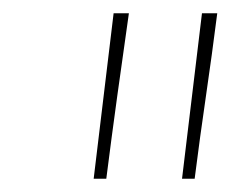

<svg xmlns="http://www.w3.org/2000/svg" viewBox="-20 -741 347 289"><path d="M174 -721Q165 -658 156.5 -596.5Q148 -535 140 -472H121L151 -721ZM307 -721Q299 -658 290 -596.5Q281 -535 273 -472H254L284 -721Z"/></svg>

Font: Josefin Sans Thin Thin
Style: Italic
Weight: 250
Italic angle: -7°
Version: Version 2.000